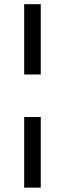

<svg xmlns="http://www.w3.org/2000/svg" viewBox="-20 -747 306 904"><path d="M93.8 -727.3V-396.3H171.9V-727.3ZM93.8 136.4H171.9V-196H93.8Z"/></svg>

Font: Riot Sans 2.0
Style: Regular
Weight: 400
Designer: Rasmus Andersson
Foundry: rsms
Version: Version 3.006;hotconv 1.0.109;makeotfexe 2.5.65596